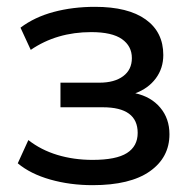

<svg xmlns="http://www.w3.org/2000/svg" viewBox="-20 -533 558 562"><path d="M251 9Q185 9 127 -7.5Q69 -24 32 -55L63 -123Q100 -94 148 -79.5Q196 -65 251 -65Q320 -65 351.5 -85Q383 -105 383 -144Q383 -219 281 -219H157V-291H271Q315 -291 340.5 -310Q366 -329 366 -363Q366 -398 337 -418.5Q308 -439 247 -439Q146 -439 70 -387L40 -452Q81 -483 137 -498Q193 -513 258 -513Q355 -513 406.5 -476Q458 -439 458 -372Q458 -333 436 -303.5Q414 -274 376 -260Q422 -250 449 -218Q476 -186 476 -140Q476 -72 418.5 -31.5Q361 9 251 9Z"/></svg>

Font: Mulish SemiBold
Style: Regular
Weight: 600
Designer: Vernon Adams
Foundry: Vernon Adams
Version: Version 3.603; ttfautohint (v1.8.3)